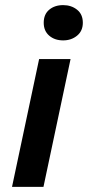

<svg xmlns="http://www.w3.org/2000/svg" viewBox="-20 -731 344 751"><path d="M133 -500H256L150 0H27ZM151 -642Q151 -675 172.5 -693Q194 -711 227 -711Q259 -711 281.5 -693Q304 -675 304 -642Q304 -610 281.5 -591.5Q259 -573 227 -573Q194 -573 172.5 -591.5Q151 -610 151 -642Z"/></svg>

Font: PT Sans
Style: Bold Italic
Weight: 700
Italic angle: -12°
Designer: A.Korolkova, O.Umpeleva, V.Yefimov
Foundry: ParaType Ltd
Version: Version 2.003W OFL